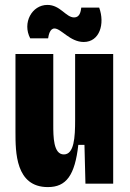

<svg xmlns="http://www.w3.org/2000/svg" viewBox="-20 -748 529 782"><path d="M321 -577C386 -577 408 -651 384 -717H311C309 -701 305 -677 282 -677C248 -677 226 -728 173 -728C110 -728 70 -655 103 -592H176C178 -605 183 -632 202 -632C229 -632 265 -577 321 -577ZM175 14C250 14 285 -34 299 -158H324L328 0H441V-528H286V-260C286 -188 282 -119 240 -119C197 -119 197 -193 197 -240V-528H43V-211C43 -129 43 14 175 14Z"/></svg>

Font: Bricolage Grotesque 10pt Condensed ExtraBold
Style: Regular
Weight: 800
Width: 3
Designer: Mathieu Triay
Foundry: Atelier Triay
Version: Version 1.000;gftools[0.9.29]